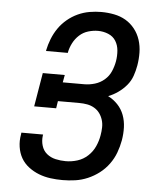

<svg xmlns="http://www.w3.org/2000/svg" viewBox="-53 -789 707 844"><g transform="rotate(5 300.0 -367.5)"><path d="M254 8Q227 8 200.5 4.5Q174 1 149.5 -8.5Q125 -18 104 -34Q83 -50 70.5 -72Q58 -94 54 -121Q50 -148 55 -175L56 -184H152L151 -179Q148 -156 154.5 -134.5Q161 -113 177.5 -99.5Q194 -86 216 -81Q238 -76 261 -76Q287 -76 312.5 -84Q338 -92 358 -110.5Q378 -129 389 -153.5Q400 -178 404 -203Q407 -220 407.5 -237.5Q408 -255 403 -271Q398 -287 388.5 -300Q379 -313 364.5 -321.5Q350 -330 333 -333Q316 -336 299 -336H204L199 -304H102L127 -453H224L218 -420H313Q336 -420 359.5 -427Q383 -434 401.5 -450Q420 -466 429.5 -488Q439 -510 443 -533Q447 -557 445 -580.5Q443 -604 431.5 -622.5Q420 -641 398.5 -650Q377 -659 353 -659Q332 -659 310 -652.5Q288 -646 271 -630.5Q254 -615 243.5 -594.5Q233 -574 229 -553V-551H133V-554Q138 -579 148 -604.5Q158 -630 173.5 -652.5Q189 -675 210.5 -693Q232 -711 257 -722.5Q282 -734 308.5 -738.5Q335 -743 360 -743Q389 -743 417 -737.5Q445 -732 468 -718.5Q491 -705 508 -683.5Q525 -662 533.5 -635.5Q542 -609 542.5 -580Q543 -551 538 -522Q534 -499 526 -476Q518 -453 502 -434Q486 -415 465.5 -400.5Q445 -386 422 -377Q446 -365 464.5 -345.5Q483 -326 492.5 -300.5Q502 -275 503 -246.5Q504 -218 499 -189Q494 -161 484 -134Q474 -107 456.5 -83Q439 -59 415.5 -41Q392 -23 365 -11.5Q338 0 310 4Q282 8 254 8Z"/></g></svg>

Font: Iosevka HT Medium Extended
Style: Italic
Weight: 500
Width: 7
Italic angle: -9°
Monospace: yes
Designer: Belleve Invis
Foundry: Belleve Invis
Version: Version 32.3.0; ttfautohint (v1.8.4)